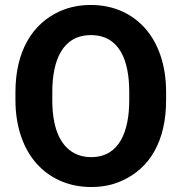

<svg xmlns="http://www.w3.org/2000/svg" viewBox="-20 -741 730 771"><path d="M647 -339V-371C647 -481 615 -568 563 -627C515 -681 443 -721 345 -721C300 -721 260 -713 223 -697C109 -647 42 -534 42 -371V-339C42 -230 75 -142 127 -84C175 -30 249 10 346 10C391 10 432 2 469 -15C582 -65 647 -175 647 -339ZM346 -110C321 -110 299 -115 280 -125C215 -159 190 -239 190 -339V-372C190 -498 231 -600 345 -600C460 -600 499 -498 499 -372V-339C499 -214 460 -110 346 -110Z"/></svg>

Font: Asimov
Style: Edge
Weight: 500
Designer: Google
Version: Version 2.000980: 2014